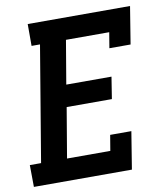

<svg xmlns="http://www.w3.org/2000/svg" viewBox="-82 -805 765 874"><g transform="rotate(-10 300.0 -367.5)"><path d="M4 0 3 -101H55L144 -634H105V-735H578L550 -562H452L464 -634H264L230 -433H439L423 -332H214L175 -101H375L387 -173H485L457 0Z"/></g></svg>

Font: Iosevka HT Extended
Style: Bold Italic
Weight: 700
Width: 7
Italic angle: -9°
Monospace: yes
Designer: Belleve Invis
Foundry: Belleve Invis
Version: Version 32.3.0; ttfautohint (v1.8.4)